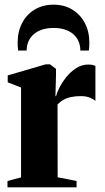

<svg xmlns="http://www.w3.org/2000/svg" viewBox="-20 -801 448 821"><path d="M12 0V-27L70 -42.5V-427L13 -449V-478.5L175.5 -526H193.5L219.5 -506.5V-481L217 -389.5L220 -390.5Q222.5 -402.5 233.2 -424.5Q244 -446.5 262.2 -469.8Q280.5 -493 304.8 -509Q329 -525 357.5 -525Q369 -525 376.2 -523.2Q383.5 -521.5 388 -519.5V-370Q381 -376 365 -383Q349 -390 326 -390Q304.5 -390 286.2 -386.5Q268 -383 253 -375Q238 -367 226 -354L226.5 -43L307.5 -27V0ZM209 -781Q254.5 -781 288.8 -760.2Q323 -739.5 342.5 -703Q362 -666.5 362 -619.5Q362 -609 361.5 -601Q361 -593 360 -585H323.5Q323.5 -590 323 -596Q322.5 -602 321 -608.5Q316 -631 301 -647.5Q286 -664 262.8 -672.8Q239.5 -681.5 209 -681.5Q178.5 -681.5 155.2 -672.8Q132 -664 117 -647.5Q102 -631 96.5 -608.5Q95 -602 94.5 -596Q94 -590 94 -585H57.5Q56.5 -593 56 -601Q55.5 -609 55.5 -619.5Q55.5 -666.5 74.8 -703Q94 -739.5 128.5 -760.2Q163 -781 209 -781Z"/></svg>

Font: Merriweather 120pt ExtraBold
Style: Regular
Weight: 800
Version: Version 2.100